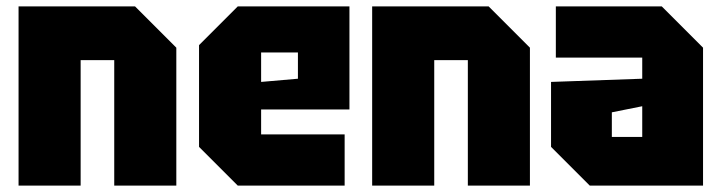

<svg xmlns="http://www.w3.org/2000/svg" viewBox="-20 -580 2255 600"><path d="M38 0V-560H402L531 -431V0H337V-392H232V0Z M602 -121V-439L723 -560H1072V-238H796V-160H1057V0H723ZM796 -324 911 -334V-416H796Z M1143 0V-560H1507L1636 -431V0H1442V-392H1337V0Z M1702 -121V-324L1987 -334V-400H1717V-560H2048L2177 -431V0H1823ZM1892 -229V-152H1987V-248Z"/></svg>

Font: Tektur SemiCondensed ExtraBold
Style: Regular
Weight: 800
Width: 4
Designer: Adam Jagosz
Foundry: Adam Jagosz
Version: Version 1.005;gftools[0.9.30]